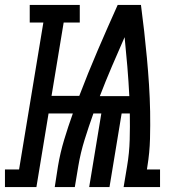

<svg xmlns="http://www.w3.org/2000/svg" viewBox="-82 -755 702 775"><path d="M-62 0V-71H-5L93 -664H38V-735H240V-664H175L126 -368H238Q273 -460 312.5 -552Q352 -644 393 -735H487Q494 -682 500 -628.5Q506 -575 511 -521Q516 -467 519.5 -413Q523 -359 524 -304.5Q525 -250 523.5 -194.5Q522 -139 513 -84L511 -71H564V0H417L431 -84Q440 -137 441.5 -190.5Q443 -244 442 -297H409L360 0H278L327 -297H295Q276 -244 259.5 -191Q243 -138 234 -84L220 0H139L152 -84Q161 -138 177 -191Q193 -244 212 -297H114L65 0ZM321 -367H440Q437 -427 432 -486.5Q427 -546 421 -605Q395 -546 369.5 -486.5Q344 -427 321 -367Z"/></svg>

Font: Iosevka Curly Slab MdExObl
Style: Regular
Weight: 500
Width: 7
Italic angle: -9°
Monospace: yes
Designer: Belleve Invis
Foundry: Belleve Invis
Version: Version 11.1.0; ttfautohint (v1.8.3)